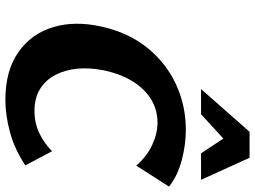

<svg xmlns="http://www.w3.org/2000/svg" viewBox="-140 -816 971 732"><g transform="rotate(90 346.0 -450.5)"><path d="M361 15Q250 15 179.5 -34.5Q109 -84 84 -167Q59 -250 82 -352Q105 -455 163 -526.5Q221 -598 302 -635.5Q383 -673 475 -673Q532 -673 591 -657.5Q650 -642 692 -609L612 -484Q576 -525 532.5 -545Q489 -565 448 -565Q397 -565 356 -538.5Q315 -512 287.5 -465Q260 -418 248 -356Q238 -305 242.5 -258.5Q247 -212 266.5 -175Q286 -138 320 -117Q354 -96 403 -96Q451 -96 489.5 -115Q528 -134 557 -163L611 -61Q547 -19 482.5 -2Q418 15 361 15ZM320 -731 483 -916H582L536 -841L416 -731ZM565 -731 493 -840 483 -916H582L666 -731Z"/></g></svg>

Font: Ysabeau Infant ExtraBold
Style: Italic
Weight: 800
Italic angle: -12°
Designer: Christian Thalmann (Catharsis Fonts)
Version: Version 2.001;gftools[0.9.30]; featfreeze: ss01,ss02,lnum